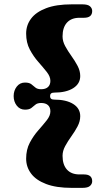

<svg xmlns="http://www.w3.org/2000/svg" viewBox="-20 -760 468 907"><path d="M216.5 -306Q216.5 -289.5 235.5 -289.5Q292.5 -289.5 325.8 -268.8Q359 -248 359 -211Q359 -187 346.5 -163.2Q334 -139.5 317.2 -116.2Q300.5 -93 288 -70Q275.5 -47 275.5 -24Q275.5 18 296.2 41Q317 64 355.5 64H376.5Q415.5 64 415.5 96Q415.5 109 405.2 118.2Q395 127.5 369 127.5H319Q245.5 127.5 197.8 109.2Q150 91 126.8 59.8Q103.5 28.5 103.5 -10.5Q103.5 -53.5 120.8 -86Q138 -118.5 160.8 -144.2Q183.5 -170 200.8 -191.8Q218 -213.5 218 -234Q218 -253 206.8 -263.2Q195.5 -273.5 174.5 -273.5Q156.5 -273.5 147.2 -265.5Q138 -257.5 128 -249.8Q118 -242 98 -242Q74 -242 59.2 -261Q44.5 -280 44.5 -306Q44.5 -332 59.2 -351Q74 -370 98 -370Q118 -370 128 -362.2Q138 -354.5 147.2 -346.5Q156.5 -338.5 174.5 -338.5Q195.5 -338.5 206.8 -349Q218 -359.5 218 -378Q218 -398.5 200.8 -420.2Q183.5 -442 160.8 -467.8Q138 -493.5 120.8 -526Q103.5 -558.5 103.5 -601.5Q103.5 -641 126.8 -672Q150 -703 197.8 -721.2Q245.5 -739.5 319 -739.5H369Q395 -739.5 405.2 -730.2Q415.5 -721 415.5 -708Q415.5 -676 376.5 -676H355.5Q317 -676 296.2 -653Q275.5 -630 275.5 -588Q275.5 -565 288 -542Q300.5 -519 317.2 -495.8Q334 -472.5 346.5 -448.8Q359 -425 359 -401Q359 -364.5 325.8 -343.5Q292.5 -322.5 235.5 -322.5Q216.5 -322.5 216.5 -306Z"/></svg>

Font: Fraunces Black
Style: Regular
Weight: 900
Version: Version 1.000;[b76b70a41]